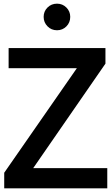

<svg xmlns="http://www.w3.org/2000/svg" viewBox="-20 -1017 608 1047"><path d="M3 -75 399 -645H27V-755H555V-670L161 -100H565V10H3ZM218 -925Q218 -955 239 -976Q260 -997 291 -997Q321 -997 342 -976Q363 -955 363 -925Q363 -894 342 -873Q321 -852 291 -852Q260 -852 239 -873.5Q218 -895 218 -925Z"/></svg>

Font: BLUETTI 2.0 Medium
Style: Italic
Weight: 500
Designer: Stijn de Vries
Foundry: tokotype
Version: Version 2.005;October 31, 2023;FontCreator 14.0.0.2814 64-bi